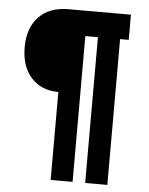

<svg xmlns="http://www.w3.org/2000/svg" viewBox="-53 -776 635 820"><g transform="rotate(5 265.0 -366.5)"><path d="M195 0V-377Q122 -377 78.5 -425Q35 -473 35 -555Q35 -638 80.5 -685.5Q126 -733 208 -733H475V-625H438V0H343V-625H289V0Z"/></g></svg>

Font: Kreadon
Style: Bold
Weight: 700
Designer: Reiya WATANABE
Foundry: StudioGnu
Version: Version 1.003; ttfautohint (v1.8.4.7-5d5b);gftools[0.9.32]